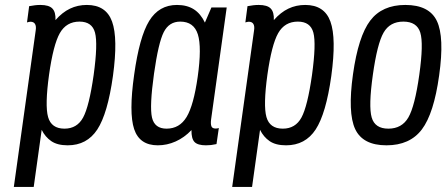

<svg xmlns="http://www.w3.org/2000/svg" viewBox="-20 -569 1779 765"><path d="M35.1 175.9H114.3L146.1 -51.7Q160 -23.3 184.4 -6.6Q208.7 10 249.7 10Q326.4 10 367.7 -53.1Q409 -116.3 430 -266.1Q450.6 -416.4 426.6 -482.9Q402.7 -549.3 326.1 -549.3Q289.7 -549.3 259 -534.6Q228.3 -520 201.1 -489Q202.4 -521 188.6 -535.1Q174.9 -549.3 140.9 -549.3Q130.3 -549.3 119.8 -548.1Q109.3 -547 96.1 -544.4L87.6 -479.7Q96.9 -482.4 101.4 -482.4Q114.3 -482.4 119.6 -473.4Q124.9 -464.3 122.3 -448.1ZM175.4 -271Q192.3 -391.1 218.4 -437Q244.6 -482.9 296.7 -482.9Q347 -482.9 358.6 -438.8Q370.3 -394.7 353.1 -269.9Q335.3 -145.3 311.2 -100.9Q287.1 -56.4 236.9 -56.4Q184.7 -56.4 171.6 -102.6Q158.6 -148.7 175.4 -271Z M822.4 -539.3 796.4 -479Q779.4 -514.7 752.2 -532Q725 -549.3 685.1 -549.3Q613.4 -549.3 574.4 -485.7Q535.4 -422.1 514.4 -270.4Q493 -119.3 514.5 -54.6Q536 10 608.7 10Q645.6 10 679.9 -5.4Q714.3 -20.7 742.9 -50.7Q742.3 -16.6 755 -3.3Q767.7 10 800.6 10Q811.1 10 820.8 8.9Q830.4 7.7 842.6 5.1L851.9 -58.9Q847.9 -57.6 844.9 -57.2Q841.9 -56.9 838.7 -56.9Q825.4 -56.9 822.1 -66.5Q818.9 -76.1 821.1 -93.1L883.3 -539.3ZM767.7 -262.7Q751.6 -149.4 723.5 -102.9Q695.4 -56.4 643.6 -56.4Q595.9 -56.4 585.6 -100.6Q575.4 -144.9 593.6 -275.1Q611.1 -398.9 632.4 -440.9Q653.7 -482.9 698.1 -482.9Q752.4 -482.9 768.4 -431.9Q784.3 -380.9 767.7 -262.7Z M905.1 175.9H984.3L1016.1 -51.7Q1030 -23.3 1054.4 -6.6Q1078.7 10 1119.7 10Q1196.4 10 1237.7 -53.1Q1279 -116.3 1300 -266.1Q1320.6 -416.4 1296.6 -482.9Q1272.7 -549.3 1196.1 -549.3Q1159.7 -549.3 1129 -534.6Q1098.3 -520 1071.1 -489Q1072.4 -521 1058.6 -535.1Q1044.9 -549.3 1010.9 -549.3Q1000.3 -549.3 989.8 -548.1Q979.3 -547 966.1 -544.4L957.6 -479.7Q966.9 -482.4 971.4 -482.4Q984.3 -482.4 989.6 -473.4Q994.9 -464.3 992.3 -448.1ZM1045.4 -271Q1062.3 -391.1 1088.4 -437Q1114.6 -482.9 1166.7 -482.9Q1217 -482.9 1228.6 -438.8Q1240.3 -394.7 1223.1 -269.9Q1205.3 -145.3 1181.2 -100.9Q1157.1 -56.4 1106.9 -56.4Q1054.7 -56.4 1041.6 -102.6Q1028.6 -148.7 1045.4 -271Z M1386.4 -272.9Q1364.9 -119.3 1395.2 -54.6Q1425.6 10 1519.9 10Q1613.1 10 1660.9 -53.4Q1708.7 -116.7 1729.7 -268.3Q1751.3 -421.9 1720.6 -485.6Q1690 -549.3 1595 -549.3Q1502.4 -549.3 1455.1 -486.9Q1407.7 -424.4 1386.4 -272.9ZM1465.6 -271Q1483.1 -395.4 1508.4 -439.1Q1533.6 -482.9 1587.1 -482.9Q1641.1 -482.9 1654.6 -439.1Q1668.1 -395.4 1650.6 -271Q1633 -145.9 1607.1 -101.1Q1581.3 -56.4 1527.3 -56.4Q1473.7 -56.4 1460.9 -101.1Q1448 -145.9 1465.6 -271Z"/></svg>

Font: Secuela ExtLt
Style: Italic
Weight: 200
Italic angle: -8°
Designer: Fernando Haro
Foundry: deFharo
Version: Version 1.704